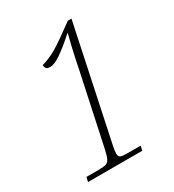

<svg xmlns="http://www.w3.org/2000/svg" viewBox="-174 -819 836 920"><g transform="rotate(-30 244.0 -359.0)"><path d="M41 0 47 -25H113Q138 -25 152.5 -28.5Q167 -32 174.5 -46.5Q182 -61 189 -93L272 -481Q287 -556 297.5 -600Q308 -644 314 -667H312Q256 -617 220 -592.5Q184 -568 160 -568Q143 -568 138 -576Q133 -584 133 -594Q164 -602 198 -619.5Q232 -637 284 -675L344 -718H364L232 -93Q226 -66 226 -51Q226 -34 235.5 -29.5Q245 -25 273 -25H347L341 0Z"/></g></svg>

Font: Noto Serif Tamil SemiCondensed ExtraLight
Style: Italic
Weight: 200
Width: 4
Italic angle: -12°
Designer: Indian Type Foundry, Tom Grace, and the Monotype Design Team
Foundry: Monotype Imaging Inc.
Version: Version 2.003; ttfautohint (v1.8.4.7-5d5b)